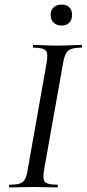

<svg xmlns="http://www.w3.org/2000/svg" viewBox="-20 -822 380 842"><path d="M22 0Q19 0 19 -6Q19 -12 22 -12Q51 -12 66.5 -17Q82 -22 90 -37Q98 -52 102 -81L184 -544Q192 -587 181 -600Q170 -613 127 -613Q124 -613 124 -619Q124 -625 127 -625Q148 -625 174.5 -623.5Q201 -622 230 -622Q263 -622 290 -623.5Q317 -625 337 -625Q340 -625 340 -619Q340 -613 337 -613Q308 -613 292 -607Q276 -601 268.5 -586Q261 -571 256 -542L174 -81Q166 -38 176.5 -25Q187 -12 232 -12Q234 -12 234 -6Q234 0 232 0Q211 0 185 -1Q159 -2 126 -2Q97 -2 70 -1Q43 0 22 0ZM250 -710Q229 -710 215.5 -722.5Q202 -735 202 -757Q202 -778 215.5 -790Q229 -802 250 -802Q272 -802 284 -790Q296 -778 296 -757Q296 -735 284 -722.5Q272 -710 250 -710Z"/></svg>

Font: Cormorant Medium
Style: Italic
Weight: 500
Italic angle: -10°
Designer: Christian Thalmann (Catharsis Fonts)
Foundry: Catharsis Fonts
Version: Version 4.000